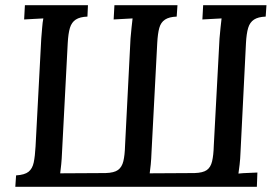

<svg xmlns="http://www.w3.org/2000/svg" viewBox="-20 -720 1078 740"><path d="M39 0 42 -44Q75 -46 90 -58Q105 -70 110 -94Q115 -118 117 -155L139 -571Q141 -593 142.5 -613.5Q144 -634 147 -649Q129 -648 109 -647Q89 -646 73 -645L76 -700H319L317 -656Q288 -655 272 -644.5Q256 -634 249.5 -612.5Q243 -591 241 -553L219 -132Q218 -107 216 -87Q214 -67 212 -52L387 -53Q420 -54 435 -65Q450 -76 455.5 -99Q461 -122 462 -159L483 -571Q485 -593 487 -613.5Q489 -634 491 -649Q474 -648 454 -647Q434 -646 418 -645L421 -700H664L661 -656Q632 -655 616 -644.5Q600 -634 594 -612.5Q588 -591 586 -554L564 -134Q563 -107 561 -86Q559 -65 557 -52L730 -53Q762 -54 777 -64.5Q792 -75 797.5 -98.5Q803 -122 804 -159L826 -571Q828 -593 830 -613.5Q832 -634 834 -649Q817 -648 796.5 -647Q776 -646 760 -645L763 -700H1007L1004 -656Q975 -655 959 -644.5Q943 -634 936.5 -612.5Q930 -591 928 -554L907 -134Q906 -107 903.5 -85.5Q901 -64 899 -51Q917 -53 936.5 -53.5Q956 -54 972 -55L970 0Z"/></svg>

Font: Lora Medium
Style: Italic
Weight: 500
Italic angle: -3°
Designer: Olga Karpushina, Alexei Vanyashin (Cyrillic)
Foundry: Cyreal
Version: Version 3.004